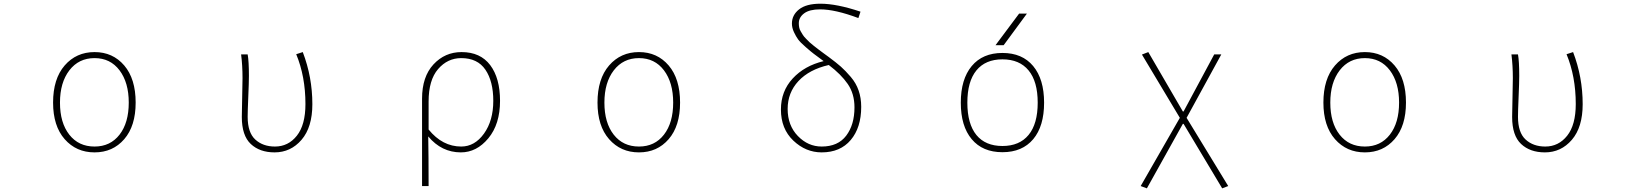

<svg xmlns="http://www.w3.org/2000/svg" viewBox="-20 -827 9040 1058"><path d="M272.5 -261.7Q272.5 -392.6 336.4 -466.3Q400.4 -540 501 -540Q601.6 -540 664.6 -466.3Q727.5 -392.6 727.5 -261.7Q727.5 -132.8 664.6 -60.1Q601.6 12.7 501 12.7Q400.4 12.7 336.4 -60.1Q272.5 -132.8 272.5 -261.7ZM501 -19.5Q587.9 -19.5 638.7 -85Q689.5 -150.4 689.5 -261.7Q689.5 -372.1 638.7 -439.5Q587.9 -506.8 501 -506.8Q414.1 -506.8 362.3 -439.5Q310.5 -372.1 310.5 -261.7Q310.5 -150.4 361.8 -85Q413.1 -19.5 501 -19.5Z M1493.2 12.7Q1411.1 12.7 1361.8 -33.7Q1312.5 -80.1 1312.5 -182.6Q1312.5 -218.8 1314.5 -290Q1316.4 -361.3 1316.4 -396.5Q1316.4 -466.8 1308.6 -527.3H1344.7Q1351.6 -489.3 1351.6 -409.2Q1351.6 -372.1 1348.1 -292.5Q1344.7 -212.9 1344.7 -183.6Q1344.7 -96.7 1386.7 -58.1Q1428.7 -19.5 1495.1 -19.5Q1568.4 -19.5 1615.7 -79.1Q1663.1 -138.7 1663.1 -253.9Q1663.1 -405.3 1612.3 -528.3L1648.4 -540Q1701.2 -402.3 1701.2 -252.9Q1701.2 -126 1641.6 -56.6Q1582 12.7 1493.2 12.7Z M2305.7 198.2V-283.2Q2305.7 -404.3 2368.7 -472.2Q2431.6 -540 2523.4 -540Q2627 -540 2681.2 -468.3Q2735.4 -396.5 2735.4 -271.5Q2735.4 -142.6 2670.9 -64.9Q2606.4 12.7 2519.5 12.7Q2413.1 12.7 2339.8 -75.2Q2341.8 31.2 2341.8 198.2ZM2521.5 -19.5Q2595.7 -19.5 2647 -90.8Q2698.2 -162.1 2698.2 -271.5Q2698.2 -378.9 2654.8 -442.9Q2611.3 -506.8 2521.5 -506.8Q2446.3 -506.8 2394 -446.3Q2341.8 -385.7 2341.8 -267.6V-113.3Q2418 -19.5 2521.5 -19.5Z M3272.5 -261.7Q3272.5 -392.6 3336.4 -466.3Q3400.4 -540 3501 -540Q3601.6 -540 3664.6 -466.3Q3727.5 -392.6 3727.5 -261.7Q3727.5 -132.8 3664.6 -60.1Q3601.6 12.7 3501 12.7Q3400.4 12.7 3336.4 -60.1Q3272.5 -132.8 3272.5 -261.7ZM3501 -19.5Q3587.9 -19.5 3638.7 -85Q3689.5 -150.4 3689.5 -261.7Q3689.5 -372.1 3638.7 -439.5Q3587.9 -506.8 3501 -506.8Q3414.1 -506.8 3362.3 -439.5Q3310.5 -372.1 3310.5 -261.7Q3310.5 -150.4 3361.8 -85Q3413.1 -19.5 3501 -19.5Z M4507.8 -19.5Q4597.7 -19.5 4643.1 -79.6Q4688.5 -139.6 4688.5 -235.4Q4688.5 -310.5 4651.4 -364.3Q4614.3 -418 4546.9 -468.8Q4439.5 -444.3 4379.9 -380.4Q4320.3 -316.4 4320.3 -226.6Q4320.3 -135.7 4376.5 -77.6Q4432.6 -19.5 4507.8 -19.5ZM4721.7 -762.7 4710 -727.5Q4582 -775.4 4499 -775.4Q4440.4 -775.4 4411.1 -753.4Q4381.8 -731.4 4381.8 -699.2Q4381.8 -687.5 4383.8 -676.3Q4385.7 -665 4392.6 -653.8Q4399.4 -642.6 4404.3 -634.3Q4409.2 -626 4421.9 -613.3Q4434.6 -600.6 4440.9 -594.2Q4447.3 -587.9 4464.8 -574.2Q4482.4 -560.5 4489.3 -555.2Q4496.1 -549.8 4518.1 -533.7Q4540 -517.6 4546.9 -512.7Q4587.9 -482.4 4613.3 -460Q4638.7 -437.5 4668 -403.3Q4697.3 -369.1 4711.4 -328.1Q4725.6 -287.1 4725.6 -238.3Q4725.6 -124 4668 -55.7Q4610.4 12.7 4507.8 12.7Q4419.9 12.7 4351.6 -52.2Q4283.2 -117.2 4283.2 -223.6Q4283.2 -324.2 4348.1 -394.5Q4413.1 -464.8 4518.6 -490.2Q4477.5 -520.5 4463.9 -530.8Q4450.2 -541 4419.9 -567.4Q4389.6 -593.8 4377.9 -609.9Q4366.2 -626 4355 -649.9Q4343.8 -673.8 4343.8 -697.3Q4343.8 -744.1 4383.3 -775.4Q4422.9 -806.6 4501 -806.6Q4590.8 -806.6 4721.7 -762.7Z M5673.8 -60.5Q5613.3 11.7 5503.9 11.7Q5394.5 11.7 5334.5 -60.1Q5274.4 -131.8 5274.4 -261.2Q5274.4 -390.6 5334.5 -462.9Q5394.5 -535.2 5503.9 -535.2Q5613.3 -535.2 5673.3 -462.9Q5733.4 -390.6 5733.4 -261.2Q5733.4 -131.8 5673.8 -60.5ZM5360.4 -83Q5410.2 -22.5 5503.9 -22.5Q5597.7 -22.5 5647.9 -83.5Q5698.2 -144.5 5698.2 -261.2Q5698.2 -377.9 5647.9 -439Q5597.7 -500 5503.9 -500Q5410.2 -500 5360.4 -439Q5310.5 -377.9 5310.5 -261.2Q5310.5 -144.5 5360.4 -83ZM5465.8 -578.1 5595.7 -752H5638.7L5510.7 -578.1Z M6299.8 210.9 6265.6 198.2 6481.4 -177.7 6272.5 -526.4 6307.6 -540 6498 -212.9H6502L6670.9 -527.3H6710L6518.6 -177.7L6748 198.2L6714.8 210.9L6502 -144.5H6498Z M7272.5 -261.7Q7272.5 -392.6 7336.4 -466.3Q7400.4 -540 7501 -540Q7601.6 -540 7664.6 -466.3Q7727.5 -392.6 7727.5 -261.7Q7727.5 -132.8 7664.6 -60.1Q7601.6 12.7 7501 12.7Q7400.4 12.7 7336.4 -60.1Q7272.5 -132.8 7272.5 -261.7ZM7501 -19.5Q7587.9 -19.5 7638.7 -85Q7689.5 -150.4 7689.5 -261.7Q7689.5 -372.1 7638.7 -439.5Q7587.9 -506.8 7501 -506.8Q7414.1 -506.8 7362.3 -439.5Q7310.5 -372.1 7310.5 -261.7Q7310.5 -150.4 7361.8 -85Q7413.1 -19.5 7501 -19.5Z M8493.2 12.7Q8411.1 12.7 8361.8 -33.7Q8312.5 -80.1 8312.5 -182.6Q8312.5 -218.8 8314.5 -290Q8316.4 -361.3 8316.4 -396.5Q8316.4 -466.8 8308.6 -527.3H8344.7Q8351.6 -489.3 8351.6 -409.2Q8351.6 -372.1 8348.1 -292.5Q8344.7 -212.9 8344.7 -183.6Q8344.7 -96.7 8386.7 -58.1Q8428.7 -19.5 8495.1 -19.5Q8568.4 -19.5 8615.7 -79.1Q8663.1 -138.7 8663.1 -253.9Q8663.1 -405.3 8612.3 -528.3L8648.4 -540Q8701.2 -402.3 8701.2 -252.9Q8701.2 -126 8641.6 -56.6Q8582 12.7 8493.2 12.7Z"/></svg>

Font: GenEi Gothic M ExtraLight
Style: Regular
Weight: 200
Designer: o_tamon (Modified); [Source Han Sans]
Ryoko NISHIZUKA  (kana & ideographs); Paul D. Hunt (Latin, Greek & Cyrillic); Wenl
Version: Version 1.1a;Original Version 1.004